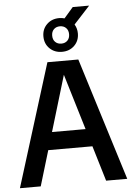

<svg xmlns="http://www.w3.org/2000/svg" viewBox="-66 -1105 793 1154"><g transform="rotate(-5 330.0 -528.5)"><path d="M6.5 0 237 -740H423.5L654 0H526.5L462.5 -213H196L132 0ZM228 -319.5H430.5L329 -656ZM330.5 -794.5Q285.5 -794.5 256 -823.2Q226.5 -852 226.5 -896.5Q226.5 -940.5 256 -969.2Q285.5 -998 330.5 -998Q347.5 -998 362.5 -993.5L417.5 -1057H516.5L419.5 -951.5Q434.5 -927 434.5 -896.5Q434.5 -852 405 -823.2Q375.5 -794.5 330.5 -794.5ZM330.5 -844Q353 -844 367.2 -858Q381.5 -872 381.5 -896.5Q381.5 -920.5 367.2 -934.5Q353 -948.5 330.5 -948.5Q308 -948.5 293.8 -934.5Q279.5 -920.5 279.5 -896.5Q279.5 -872 293.8 -858Q308 -844 330.5 -844Z"/></g></svg>

Font: Encode Sans SmCnd SmBold
Style: Regular
Weight: 600
Width: 4
Designer: Multiple Designers
Foundry: Impallari Type
Version: Version 3.002; ttfautohint (v1.8.3) -l 8 -r 50 -G 200 -x 14 